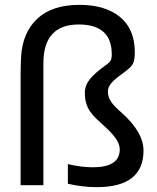

<svg xmlns="http://www.w3.org/2000/svg" viewBox="-20 -764 646 792"><path d="M308 -744Q414 -744 475 -694Q536 -644 536 -549Q536 -514 527.5 -499.5Q519 -485 490 -464Q455 -439 440 -422Q425 -405 425 -387Q425 -365 437.5 -345.5Q450 -326 485 -296Q572 -217 572 -143Q572 8 379 8Q320 8 260 -6V-87Q315 -74 363 -74Q474 -74 474 -148Q474 -170 456.5 -194.5Q439 -219 396 -257Q356 -292 343 -318.5Q330 -345 330 -381Q330 -411 350 -436.5Q370 -462 416 -495Q432 -506 436.5 -514.5Q441 -523 441 -540Q441 -663 305 -663Q159 -663 159 -503V0H65V-451Q65 -494 67 -530Q73 -630 134 -687Q195 -744 308 -744Z"/></svg>

Font: Nacelle
Style: Regular
Weight: 400
Designer: Sora Sagano
Foundry: Sora Sagano
Version: Version 1.000;FEAKit 1.0